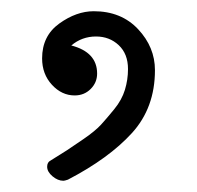

<svg xmlns="http://www.w3.org/2000/svg" viewBox="-20 -119 351 342"><path d="M101 201Q95 203 93 203Q83 203 73.5 195Q64 187 64 178Q64 170 70 167Q91 154 99.5 148.5Q108 143 129 128.5Q150 114 160 103Q170 92 183.5 75.5Q197 59 202.5 41Q208 23 208 4Q208 -23 191.5 -38.5Q175 -54 151 -54Q126 -54 107 -38Q153 -26 153 12Q153 28 141.5 39.5Q130 51 113 51Q90 51 72.5 32Q55 13 55 -15Q55 -55 85.5 -77Q116 -99 147 -99Q196 -99 226 -67Q256 -35 256 6Q256 73 215 118Q174 163 101 201Z"/></svg>

Font: Bonbon
Style: Regular
Weight: 400
Designer: Ksenia Erulevich
Foundry: Cyreal (www.cyreal.org)
Version: Version 1.000